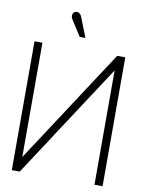

<svg xmlns="http://www.w3.org/2000/svg" viewBox="-96 -960 770 1027"><g transform="rotate(10 288.5 -447.0)"><path d="M263 -874Q260 -882 254 -887.5Q248 -893 240.5 -894Q233 -895 225 -891Q219 -887 216 -880Q213 -873 214.5 -865.5Q216 -858 220 -851L275 -765H306ZM41 -700V0H84L490 -621V0H534V-700H490L84 -79V-700Z"/></g></svg>

Font: Advent Pro Light
Style: Regular
Weight: 300
Version: Version 3.000